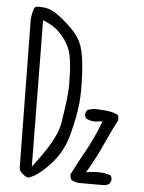

<svg xmlns="http://www.w3.org/2000/svg" viewBox="-52 -785 605 808"><g transform="rotate(5 250.0 -381.0)"><path d="M217.3 -579.1Q234.9 -537.1 234.9 -429.2Q234.9 -399.9 231.4 -370.6Q226.1 -323.2 216.3 -263.7Q206.1 -200.7 131.8 -101.6L108.4 -70.3L102.1 -688L120.6 -680.2Q154.3 -665 179.4 -637.5Q204.6 -609.9 217.3 -579.1ZM284.2 -349.6Q287.1 -377.4 287.1 -410.9Q287.1 -444.3 285.2 -480.5Q280.8 -558.6 267.1 -596.7Q253.4 -633.3 221.2 -665Q189 -696.8 155.3 -720.7Q124.5 -742.7 85.9 -742.7H85.4Q82 -743.2 80.1 -743.2Q68.8 -743.2 61.5 -737.8Q49.8 -709.5 49.8 -675.8Q49.8 -667.5 50.3 -658.7L58.1 -61.5Q59.6 -50.8 65.9 -42.5L78.6 -31.7Q86.9 -24.9 97.2 -22.9Q135.3 -33.2 186 -87.4Q239.3 -144 259 -221.2Q278.8 -298.3 284.2 -349.6ZM447.3 -43Q447.3 -54.2 441.9 -62.5Q417 -71.3 388.2 -71.3Q376.5 -71.3 363.8 -69.8L337.9 -66.9L351.1 -89.4Q379.9 -139.6 403.1 -191.9Q426.3 -244.1 453.1 -295.9Q453.6 -299.3 453.6 -302.2Q453.6 -312.5 447.8 -320.3Q416.5 -333.5 377.9 -333.5H377Q366.2 -335 357.4 -335Q336.4 -335 319.3 -327.1L313 -314Q312.5 -312.5 312.5 -309.1Q312.5 -305.7 314 -301Q315.4 -296.4 318.4 -292.5Q335 -282.7 355.5 -282.7Q360.8 -282.7 366.7 -283.7L388.7 -286.1Q375 -252 369.1 -238Q363.3 -224.1 356.4 -210.4Q343.8 -183.6 329.1 -156.7Q300.3 -105.5 273.9 -53.2Q273.4 -51.8 273.4 -51Q273.4 -50.3 273.4 -49.6Q273.4 -48.8 273.7 -47.6Q273.9 -46.4 273.9 -44.9Q273.9 -43.5 274.2 -42.2Q274.4 -41 274.9 -40Q275.4 -39.1 275.6 -37.8Q275.9 -36.6 276.4 -35.6Q276.9 -34.7 277.3 -33.2Q278.3 -31.2 279.8 -29.3Q293.5 -20.5 312 -19H419.9Q430.7 -20.5 439.9 -26.4L446.8 -40.5Q447.3 -42 447.3 -43Z"/></g></svg>

Font: NaikaiFont
Style: ExtraLight
Weight: 200
Version: Version 1.89